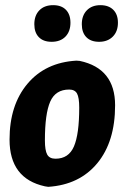

<svg xmlns="http://www.w3.org/2000/svg" viewBox="-20 -713 482 744"><path d="M186 -693Q218 -693 235.5 -675Q253 -657 253 -625Q253 -591 233.5 -571Q214 -551 180 -551Q148 -551 130.5 -569Q113 -587 113 -619Q113 -653 132.5 -673Q152 -693 186 -693ZM369 -693Q401 -693 419 -675Q437 -657 437 -625Q437 -591 417 -571Q397 -551 364 -551Q332 -551 314.5 -569Q297 -587 297 -619Q297 -653 316.5 -673Q336 -693 369 -693ZM276 -478 289 -477Q426 -448 426 -305Q426 -164 357 -80.5Q288 3 167 11L154 9Q17 -21 17 -172Q17 -306 86.5 -388.5Q156 -471 276 -478ZM248 -366Q195 -366 174.5 -319Q154 -272 154 -169Q154 -130 163 -114Q172 -98 195 -98Q246 -98 266.5 -145.5Q287 -193 287 -296Q287 -335 278.5 -350.5Q270 -366 248 -366Z"/></svg>

Font: Alegreya Sans SC ExtraBold
Style: Italic
Weight: 800
Italic angle: -7°
Designer: Juan Pablo del Peral
Foundry: Huerta Tipografica
Version: Version 2.007